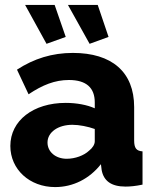

<svg xmlns="http://www.w3.org/2000/svg" viewBox="-20 -750 626 780"><path d="M204 10C276 10 343 -23 390 -83L393 -59C401 -16 431 8 490 8C508 8 531 6 559 0V-135C534 -137 525 -148 525 -180V-315C525 -458 434 -535 276 -535C192 -535 118 -512 49 -467L96 -367C153 -405 203 -425 260 -425C331 -425 365 -393 365 -334V-310C334 -324 291 -332 247 -332C115 -332 22 -260 22 -157C22 -62 100 10 204 10ZM251 -105C206 -105 173 -133 173 -171C173 -213 216 -243 274 -243C302 -243 337 -236 365 -226V-176C365 -163 356 -149 342 -138C321 -118 285 -105 251 -105ZM344 -572 421 -600 377 -730H256ZM169 -572 247 -600 202 -730H82Z"/></svg>

Font: Raleway
Style: ExtraBold
Weight: 800
Designer: Matt McInerney, Pablo Impallari, Rodrigo Fuenzalida
Foundry: Matt McInerney, Pablo Impallari, Rodrigo Fuenzalida
Version: Version 3.000